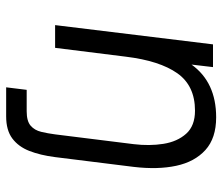

<svg xmlns="http://www.w3.org/2000/svg" viewBox="-68 -482 705 608"><g transform="rotate(90 284.0 -177.5)"><path d="M59 0 120 -500H192L184 -432Q240 -510 351 -510Q417 -510 454.5 -476Q492 -442 504.5 -383.5Q517 -325 508 -249L477 0Q471 47 457.5 81.5Q444 116 418 135.5Q392 155 348 155H256L264 90H332Q363 90 377.5 77.5Q392 65 397 44Q402 23 405 0L436 -249Q442 -299 435 -343Q428 -387 403 -415Q378 -443 330 -443Q251 -443 211.5 -387Q172 -331 159 -224L131 0Z"/></g></svg>

Font: Haskoy
Style: Italic
Weight: 400
Designer: Ertekin Erdin
Foundry: Ertekin Erdin
Version: Version 2.000; ttfautohint (v1.8.4.7-5d5b)